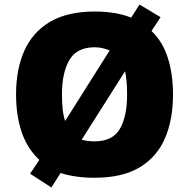

<svg xmlns="http://www.w3.org/2000/svg" viewBox="-20 -776 837 849"><path d="M745 -358Q745 -247 709.5 -164.5Q674 -82 597.5 -36Q521 10 398 10Q313 10 248 -11L207 53L113 -8L154 -69Q101 -118 76 -191.5Q51 -265 51 -359Q51 -470 88 -552.5Q125 -635 202 -680Q279 -725 399 -725Q494 -725 560 -698L597 -756L690 -700L650 -639Q700 -591 722.5 -519Q745 -447 745 -358ZM254 -358Q254 -324 257 -294.5Q260 -265 268 -241L465 -553Q451 -559 434 -563Q417 -567 399 -567Q320 -567 287 -511Q254 -455 254 -358ZM542 -358Q542 -419 533 -461L341 -158Q353 -155 367.5 -153Q382 -151 398 -151Q478 -151 510 -206Q542 -261 542 -358Z"/></svg>

Font: Noto Sans Syriac Western Black
Style: Regular
Weight: 900
Designer: Patrick Giasson and the Monotype Design Team
Foundry: Monotype Imaging Inc.
Version: Version 3.000; ttfautohint (v1.8.4.7-5d5b)